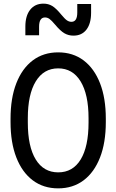

<svg xmlns="http://www.w3.org/2000/svg" viewBox="-20 -1020 640 1056"><path d="M38 -348.5V-367.5Q38 -480.5 69.8 -562Q101.5 -643.5 160.2 -687.8Q219 -732 300 -732Q381 -732 439.8 -687.8Q498.5 -643.5 530.2 -562Q562 -480.5 562 -367.5V-348.5Q562 -235.5 530.2 -154Q498.5 -72.5 439.8 -28.2Q381 16 300 16Q219 16 160.2 -28.2Q101.5 -72.5 69.8 -154Q38 -235.5 38 -348.5ZM467 -346V-370Q467 -501 423.2 -572.5Q379.5 -644 300 -644Q220.5 -644 176.8 -572.5Q133 -501 133 -370V-346Q133 -214 176.5 -143Q220 -72 300.2 -72Q380.5 -72 423.8 -143Q467 -214 467 -346ZM384 -824Q356.5 -824 334.2 -837Q312 -850 283.5 -884Q263.5 -908 252 -916Q240.5 -924 227.5 -924Q195 -924 195 -873V-826H119.5V-874Q119.5 -933 146 -966.5Q172.5 -1000 219 -1000Q246 -1000 267.2 -987.2Q288.5 -974.5 317.5 -939Q336.5 -916 348.2 -908Q360 -900 373 -900Q405 -900 405 -951V-998H481V-950Q481 -890.5 455.5 -857.2Q430 -824 384 -824Z"/></svg>

Font: Google Sans Code
Style: Regular
Weight: 400
Monospace: yes
Designer: Google Sans Code Authors
Foundry: Google LLC
Version: Version 6.000